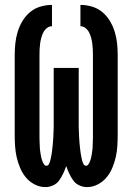

<svg xmlns="http://www.w3.org/2000/svg" viewBox="-20 -755 540 783"><path d="M335 8Q319 8 303.5 1Q288 -6 278.5 -19.5Q269 -33 262 -48Q255 -63 250 -78Q245 -63 238 -48Q231 -33 221.5 -19.5Q212 -6 196.5 1Q181 8 165 8Q142 8 121 -3Q100 -14 85.5 -31.5Q71 -49 62 -70.5Q53 -92 48 -114Q43 -136 41.5 -159Q40 -182 40 -205V-530Q40 -554 42.5 -578Q45 -602 52 -625Q59 -648 71.5 -669Q84 -690 102.5 -705.5Q121 -721 144.5 -728Q168 -735 192 -735V-648Q180 -648 170.5 -640Q161 -632 156 -621.5Q151 -611 148 -599.5Q145 -588 143.5 -576.5Q142 -565 141.5 -553.5Q141 -542 141 -530V-205Q141 -198 141 -191.5Q141 -185 141.5 -178Q142 -171 142 -164.5Q142 -158 142.5 -151Q143 -144 144 -137.5Q145 -131 146 -124.5Q147 -118 148.5 -111.5Q150 -105 152.5 -98.5Q155 -92 159 -85.5Q163 -79 169 -79Q176 -79 179.5 -86Q183 -93 185 -100Q187 -107 188 -113.5Q189 -120 190.5 -127Q192 -134 192.5 -141Q193 -148 194 -155Q195 -162 195.5 -169Q196 -176 196.5 -183Q197 -190 197.5 -197Q198 -204 198 -210.5Q198 -217 198.5 -224Q199 -231 199 -238Q199 -245 199 -252Q199 -259 199 -266Q199 -273 199 -280Q199 -287 199 -294V-478H301V-294Q301 -287 301 -280Q301 -273 301 -266Q301 -259 301 -252Q301 -245 301 -238Q301 -231 301.5 -224Q302 -217 302 -210.5Q302 -204 302.5 -197Q303 -190 303.5 -183Q304 -176 304.5 -169Q305 -162 306 -155Q307 -148 307.5 -141Q308 -134 309.5 -127Q311 -120 312 -113.5Q313 -107 315 -100Q317 -93 320.5 -86Q324 -79 331 -79Q337 -79 341 -85.5Q345 -92 347.5 -98.5Q350 -105 351.5 -111.5Q353 -118 354 -124.5Q355 -131 356 -137.5Q357 -144 357.5 -151Q358 -158 358 -164.5Q358 -171 358.5 -178Q359 -185 359 -191.5Q359 -198 359 -205V-530Q359 -542 358.5 -553.5Q358 -565 356.5 -576.5Q355 -588 352 -599.5Q349 -611 344 -621.5Q339 -632 329.5 -640Q320 -648 308 -648V-735Q332 -735 355.5 -728Q379 -721 397.5 -705.5Q416 -690 428.5 -669Q441 -648 448 -625Q455 -602 457.5 -578Q460 -554 460 -530V-205Q460 -182 458.5 -159Q457 -136 452 -114Q447 -92 438 -70.5Q429 -49 414.5 -31.5Q400 -14 379 -3Q358 8 335 8Z"/></svg>

Font: Iosevka Gothic
Style: Bold
Weight: 700
Monospace: yes
Designer: Belleve Invis
Foundry: Belleve Invis
Version: Version 15.5.1; ttfautohint (v1.8.4)